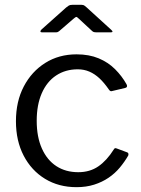

<svg xmlns="http://www.w3.org/2000/svg" viewBox="-20 -765 582 795"><path d="M297 -540Q349 -540 388.5 -523.5Q428 -507 456.5 -478.5Q485 -450 504 -416Q510 -404 499 -401L444 -388Q437 -385 431 -394Q411 -423 391.5 -441Q372 -459 350 -468.5Q328 -478 302 -478Q251 -478 212.5 -452.5Q174 -427 153 -379Q132 -331 132 -265Q132 -198 153.5 -150Q175 -102 213.5 -77Q252 -52 304 -52Q352 -52 387 -76Q422 -100 451 -146Q454 -151 456.5 -151.5Q459 -152 464 -150L507 -134Q514 -131 511 -121Q496 -95 476 -71Q456 -47 429.5 -29Q403 -11 370 -0.5Q337 10 297 10Q223 10 166.5 -24.5Q110 -59 78 -120.5Q46 -182 46 -263Q46 -345 78.5 -407Q111 -469 167.5 -504.5Q224 -540 297 -540ZM361 -637 307 -687Q299 -695 296 -695Q293 -695 284 -687L226 -637Q221 -633 218 -632Q215 -631 208 -631H154Q148 -631 147.5 -634.5Q147 -638 152 -643L254 -734Q260 -739 265 -742Q270 -745 279 -745H318Q326 -745 330 -741.5Q334 -738 338 -735L439 -643Q453 -631 438 -631H379Q374 -631 369.5 -632Q365 -633 361 -637Z"/></svg>

Font: Libre Franklin Thin
Style: Regular
Weight: 400
Version: Version 3.000